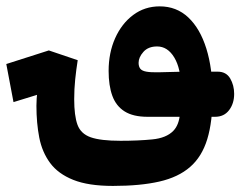

<svg xmlns="http://www.w3.org/2000/svg" viewBox="-108 -368 768 613"><path d="M252.4 225.6Q174.3 225.6 126 206.3Q77.6 187 52 152.3Q26.4 117.7 17.3 71Q8.3 24.4 8.3 -30.3Q8.3 -50.8 11.5 -80.3Q14.6 -109.9 19 -131.8L52.2 -78.1L-64.9 -42L-87.9 -163.6L47.9 -207L140.1 -175.8Q135.3 -145.5 132.1 -114.7Q128.9 -84 128.9 -51.3Q128.9 1.5 139.4 30.3Q149.9 59.1 181.6 70.3Q213.4 81.5 276.9 81.5Q333 81.5 377.9 77.1Q422.9 72.8 445.3 49.8Q463.4 31.2 466.6 -4.4Q469.7 -40 469.7 -88.9Q469.7 -148.9 448.5 -184.3Q427.2 -219.7 393.6 -219.7Q365.2 -219.7 349.9 -202.4Q334.5 -185.1 334.5 -167.5Q334.5 -155.3 340.1 -148.4Q345.7 -141.6 359.6 -139.2Q373.5 -136.7 397.9 -137.2Q418 -137.7 438 -138.2Q458 -138.7 478 -139.2H586.9Q614.3 -139.2 627 -117.4Q639.6 -95.7 639.6 -68.4Q639.6 -37.6 623.5 -16.4Q607.4 4.9 578.6 4.9H362.8Q317.4 4.9 290 -12.2Q262.7 -29.3 250.7 -62Q238.8 -94.7 238.8 -141.6Q238.8 -199.2 259.5 -245.8Q280.3 -292.5 317.1 -320.1Q354 -347.7 401.9 -347.7Q455.6 -347.7 493.2 -312.3Q530.8 -276.9 550.8 -212.9Q570.8 -148.9 570.8 -63Q570.8 20.5 553.7 76.4Q536.6 132.3 499 165Q461.4 197.8 400.6 211.7Q339.8 225.6 252.4 225.6Z"/></svg>

Font: Cascadia Code
Style: Regular
Weight: 400
Monospace: yes
Designer: Aaron Bell
Foundry: Saja Typeworks
Version: Version 2106.017